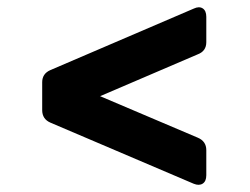

<svg xmlns="http://www.w3.org/2000/svg" viewBox="-20 -541 700 537"><path d="M557 -51Q557 -34 547 -27.5Q537 -21 522 -27L121 -198Q98 -208 98 -233V-311Q98 -335 121 -345L522 -517Q537 -524 547 -517.5Q557 -511 557 -494V-423Q557 -398 533 -389L260 -272L533 -156Q557 -146 557 -121Z"/></svg>

Font: Pitagon Sans Text
Style: Bold
Weight: 700
Designer: Travis Tran
Foundry: Pitagon
Version: Version 1.001; ttfautohint (v1.8.4.7-5d5b);gftools[0.9.26]